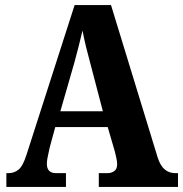

<svg xmlns="http://www.w3.org/2000/svg" viewBox="-20 -734 719 754"><path d="M5 0V-54H13Q36 -54 53 -68Q70 -82 84 -126L273 -714H416L599 -116Q610 -82 627.5 -68Q645 -54 669 -54H679V0H368V-54H402Q417 -54 428.5 -62Q440 -70 440 -89Q440 -101 436.5 -115.5Q433 -130 431 -139L403 -235H197L175 -154Q173 -142 168.5 -123.5Q164 -105 164 -91Q164 -54 200 -54H239V0ZM217 -297H384L335 -484Q326 -517 318 -549.5Q310 -582 304 -614Q297 -583 288.5 -550.5Q280 -518 272 -488Z"/></svg>

Font: Noto Serif Tamil Condensed ExtraBold
Style: Regular
Weight: 800
Width: 3
Designer: Indian Type Foundry, Tom Grace, and the Monotype Design Team
Foundry: Monotype Imaging Inc.
Version: Version 2.004; ttfautohint (v1.8.4.7-5d5b)